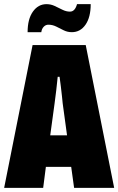

<svg xmlns="http://www.w3.org/2000/svg" viewBox="-20 -905 570 925"><path d="M113 -750Q113 -813 138.5 -849Q164 -885 204 -885Q225 -885 244 -876Q263 -867 281 -858Q299 -849 317 -849Q330 -849 338.5 -859Q347 -869 351 -885H417Q417 -822 392 -786Q367 -750 326 -750Q305 -750 287 -759Q269 -768 251 -777Q233 -786 213 -786Q200 -786 190.5 -776Q181 -766 179 -750ZM0 0 137 -688H393L530 0H337L323 -101H201L188 0ZM222 -253H303L282 -407Q281 -419 278.5 -441.5Q276 -464 273 -489.5Q270 -515 267 -535H258Q255 -507 251 -470Q247 -433 243 -407Z"/></svg>

Font: Archivo ExtraCondensed Black
Style: Regular
Weight: 900
Width: 2
Designer: Hector Gatti
Foundry: Omnibus-Type
Version: Version 2.001; ttfautohint (v1.8.3)